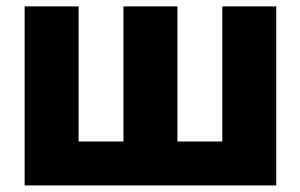

<svg xmlns="http://www.w3.org/2000/svg" viewBox="-20 -565 913 585"><path d="M55 -545.5H219.5V-133.9H356.2V-545.5H520.6V-133.9H657.3V-545.5H821.7V0H55Z"/></svg>

Font: Inter UI Extra Bold
Style: Regular
Weight: 800
Designer: Rasmus Andersson
Foundry: rsms
Version: 3.2;8d6f07862